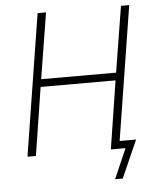

<svg xmlns="http://www.w3.org/2000/svg" viewBox="-58 -754 775 952"><g transform="rotate(-5 330.0 -278.0)"><path d="M476 149 541 0H468L475 -38H597L514 149ZM53 0 165 -705H207L154 -377H527L580 -705H621L509 0H468L521 -339H148L95 0Z"/></g></svg>

Font: Nunito Sans 10pt Condensed ExtraLight
Style: Italic
Weight: 250
Width: 3
Italic angle: -9°
Designer: Vernon Adams
Foundry: Vernon Adams
Version: Version 3.101;gftools[0.9.27]